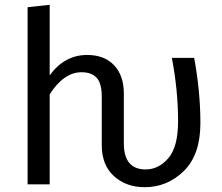

<svg xmlns="http://www.w3.org/2000/svg" viewBox="-20 -768 925 800"><path d="M789 -527Q815 -386 815 -255Q815 -123 746 -55.5Q677 12 583 12Q506 12 455 -34Q404 -80 404 -163V-365Q404 -421 382.5 -444Q361 -467 320 -467Q246 -467 187 -375V0H95V-738L187 -748V-454Q249 -539 343 -539Q415 -539 455.5 -496Q496 -453 496 -378V-171Q496 -62 587 -62Q641 -62 681.5 -109Q722 -156 722 -263Q722 -392 696 -527Z"/></svg>

Font: Fira Sans
Style: Regular
Weight: 400
Designer: Carrois Corporate & Edenspiekermann AG
Foundry: Carrois Corporate GbR & Edenspiekermann AG
Version: Version 4.106;PS 004.106;hotconv 1.0.70;makeotf.lib2.5.58329